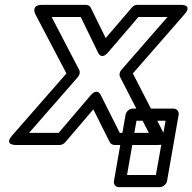

<svg xmlns="http://www.w3.org/2000/svg" viewBox="-20 -573 794 792"><path d="M426 -357 551 -503H671L480 -284C473 -275 471 -264 475 -256L594 -25H474L396 -180C396 -180 383 -213 354 -180L222 -25H100L302 -256C309 -265 311 -276 307 -284L193 -503H313L384 -357C384 -357 397 -323 426 -357ZM416 -416 354 -542C351 -548 343 -553 335 -553H154C105 -553 126 -514 126 -514L254 -270L30 -14C-5 26 44 25 44 25H226C234 25 243 21 249 14L365 -122L433 14C436 20 444 25 452 25H633C682 25 660 -14 660 -14L528 -270L741 -514C776 -554 728 -553 728 -553H546C538 -553 530 -549 524 -542ZM623 149H504L543 -75H663ZM639 199C650 199 666 189 669 174L717 -100C719 -111 711 -125 696 -125H527C516 -125 501 -115 498 -100L450 174C448 185 455 199 470 199Z"/></svg>

Font: Asimov
Style: XWidOuIt
Weight: 500
Designer: Google
Version: Version 2.000980; 2014